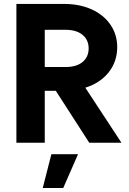

<svg xmlns="http://www.w3.org/2000/svg" viewBox="-20 -727 658 978"><path d="M63.5 -707H305.7Q385.3 -707 446.8 -679.2Q508.3 -651.4 542.7 -601.1Q577.1 -550.8 577.1 -486.3Q576.7 -412.6 533.2 -358.2Q489.7 -303.7 414.6 -280.3L598.6 0H434.6L264.2 -264.6H208V0H63.5ZM313.5 -385.7Q368.7 -385.3 399.9 -410.6Q431.2 -436 431.6 -480.5Q431.2 -524.9 399.9 -550Q368.7 -575.2 313.5 -575.2H208V-385.7ZM302.2 230.5H197.8L241.7 58.6H377.4Z"/></svg>

Font: Wanted Sans
Style: Bold
Weight: 700
Designer: Original Design by Kil Hyung-jin and Kang Hanbin, Wanted Lab, Inc; Hangeul from Source Han Sans by Jang Soo-young and Ka
Foundry: Wanted Lab, Inc.
Version: Version 1.000